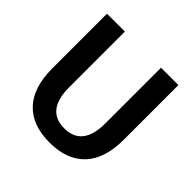

<svg xmlns="http://www.w3.org/2000/svg" viewBox="-187 -899 1078 1078"><g transform="rotate(45 352.5 -360.0)"><path d="M211 -730V-288Q211 -105 354 -105Q498 -105 498 -288V-730H636V-297Q636 -145 562.5 -67.5Q489 10 352 10Q215 10 142 -67.5Q69 -145 69 -297V-730Z"/></g></svg>

Font: Mplus 1p Bold
Style: Bold
Weight: 700
Version: Version 1.061